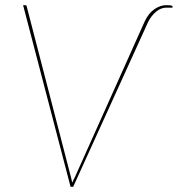

<svg xmlns="http://www.w3.org/2000/svg" viewBox="-20 -720 685 740"><path d="M69 -700H77.5Q82 -700 83 -695L253.5 -37Q254.5 -31.5 256 -26.5Q257.5 -21.5 258.5 -16Q261 -21.5 263.2 -26.5Q265.5 -31.5 268.5 -37L537.5 -637Q552 -668.5 574.8 -684.2Q597.5 -700 620 -700Q637 -700 641.2 -698.5Q645.5 -697 645 -694L644.5 -690.5H620Q610.5 -690.5 600.5 -686.5Q590.5 -682.5 581.5 -675Q572.5 -667.5 564.5 -657.2Q556.5 -647 550.5 -634.5L262 0H252Z"/></svg>

Font: Lato Hairline
Style: Italic
Weight: 100
Italic angle: -7°
Designer: Lukasz Dziedzic
Foundry: tyPoland Lukasz Dziedzic
Version: Version 2.007; 2014-02-27